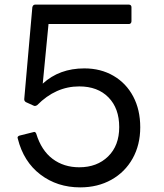

<svg xmlns="http://www.w3.org/2000/svg" viewBox="-20 -791 709 831"><path d="M57 -191 56 -195Q56 -201 64 -204L124 -219L128 -220Q134 -220 137 -212Q159 -140 207.5 -103.5Q256 -67 323 -67Q400 -67 448 -114Q496 -161 496 -241Q496 -322 449.5 -369.5Q403 -417 323 -417Q221 -417 141 -336Q132 -330 125 -334L92 -349Q84 -354 85 -363L120 -760Q123 -771 132 -771H538Q543 -771 546 -768Q549 -765 549 -760V-699Q549 -694 546 -690.5Q543 -687 538 -687H190L165 -429Q237 -495 345 -495Q416 -495 471 -463Q526 -431 556.5 -373.5Q587 -316 587 -240Q587 -164 554 -105Q521 -46 462 -13Q403 20 327 20Q228 20 155 -35.5Q82 -91 57 -191Z"/></svg>

Font: LINE Seed JP_TTF Regular
Style: Regular
Weight: 400
Designer: LINE & Fontrix & Fontworks
Version: Version 1.002